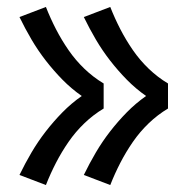

<svg xmlns="http://www.w3.org/2000/svg" viewBox="-20 -616 540 552"><path d="M297 -84 221 -113Q237 -146 255.5 -177.5Q274 -209 296.5 -238Q319 -267 344.5 -293Q370 -319 400 -340Q370 -361 344.5 -387Q319 -413 296.5 -442Q274 -471 255.5 -502.5Q237 -534 221 -567L297 -596Q310 -563 326 -532Q342 -501 362 -472Q382 -443 407.5 -418.5Q433 -394 463 -376V-304Q433 -286 407.5 -261.5Q382 -237 362 -208Q342 -179 326 -148Q310 -117 297 -84ZM112 -84 36 -113Q52 -146 70.5 -177.5Q89 -209 111.5 -238Q134 -267 159.5 -293Q185 -319 215 -340Q185 -361 159.5 -387Q134 -413 111.5 -442Q89 -471 70.5 -502.5Q52 -534 36 -567L112 -596Q125 -563 141 -532Q157 -501 177 -472Q197 -443 222.5 -418.5Q248 -394 278 -376V-304Q248 -286 222.5 -261.5Q197 -237 177 -208Q157 -179 141 -148Q125 -117 112 -84Z"/></svg>

Font: Iosevka Slab Semibold
Style: Regular
Weight: 600
Monospace: yes
Designer: Belleve Invis
Foundry: Belleve Invis
Version: Version 11.1.1; ttfautohint (v1.8.3)